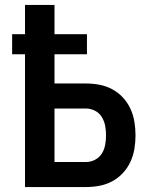

<svg xmlns="http://www.w3.org/2000/svg" viewBox="-20 -755 640 775"><path d="M81 0V-536H29V-617H81V-735H200V-617H331V-536H200V-418H326Q354 -418 381 -413Q408 -408 432.5 -395Q457 -382 476 -361.5Q495 -341 506.5 -316Q518 -291 522.5 -263.5Q527 -236 527 -209Q527 -181 522.5 -154Q518 -127 506.5 -102Q495 -77 476 -56.5Q457 -36 432.5 -23Q408 -10 381 -5Q354 0 326 0ZM200 -101H326Q346 -101 363.5 -110Q381 -119 391 -135Q401 -151 404.5 -170.5Q408 -190 408 -209Q408 -228 404.5 -247Q401 -266 391 -282.5Q381 -299 363.5 -308Q346 -317 326 -317H200Z"/></svg>

Font: Iosevka SS04 Extended
Style: Bold
Weight: 700
Width: 7
Monospace: yes
Designer: Belleve Invis
Foundry: Belleve Invis
Version: Version 19.0.0; ttfautohint (v1.8.4)